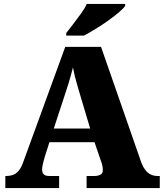

<svg xmlns="http://www.w3.org/2000/svg" viewBox="-20 -951 828 971"><path d="M7 0V-61H14Q31 -61 46 -66.5Q61 -72 74 -87Q87 -102 97 -130L310 -714H491L695 -128Q704 -105 716 -90Q728 -75 743.5 -68Q759 -61 777 -61H788V0H418V-61H458Q474 -61 487 -67Q500 -73 500 -92Q500 -102 498 -111.5Q496 -121 493.5 -129Q491 -137 489 -141L458 -232H230L207 -160Q205 -152 201.5 -140Q198 -128 195.5 -115.5Q193 -103 193 -93Q193 -78 201 -69.5Q209 -61 230 -61H279V0ZM252 -301H436L379 -492Q374 -510 368.5 -528.5Q363 -547 358 -567.5Q353 -588 349 -610Q344 -589 338 -568.5Q332 -548 326.5 -529Q321 -510 315 -493ZM315 -784Q330 -803 350 -829Q370 -855 389.5 -882Q409 -909 419 -931H613V-921Q604 -908 580.5 -888Q557 -868 526 -846Q495 -824 463 -804.5Q431 -785 405 -771H315Z"/></svg>

Font: Noto Serif Kannada Black
Style: Regular
Weight: 900
Version: Version 2.003